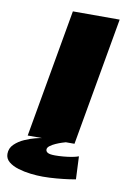

<svg xmlns="http://www.w3.org/2000/svg" viewBox="-127 -737 714 996"><g transform="rotate(10 230.0 -239.0)"><path d="M55.5 0 174.5 -675H421L302 0ZM169 196.5Q139.5 196.5 105 192.5Q70.5 188.5 39.2 179Q8 169.5 -11.8 153Q-31.5 136.5 -31.5 111.5Q-31.5 81.5 -10 60.8Q11.5 40 41 27Q70.5 14 96.2 7.5Q122 1 131 0H256.5Q252 1 237.2 5.8Q222.5 10.5 205.5 18Q188.5 25.5 176.2 34.8Q164 44 164 54.5Q164 65 174.8 71Q185.5 77 213 77Q232.5 77 256.5 75Q280.5 73 302.2 69Q324 65 336 60L341.5 180.5Q334.5 182 306.8 186Q279 190 241.8 193.2Q204.5 196.5 169 196.5Z"/></g></svg>

Font: Anybody UltraExpanded ExtraBold
Style: Italic
Weight: 800
Width: 9
Italic angle: -10°
Designer: Tyler Finck
Foundry: Etcetera Type Company
Version: Version 1.010; ttfautohint (v1.8.3) -l 8 -r 50 -G 200 -x 14 